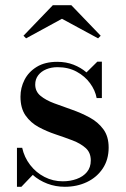

<svg xmlns="http://www.w3.org/2000/svg" viewBox="-20 -706 482 736"><path d="M45 10V-139.5H65Q73 -103 95.5 -73.8Q118 -44.5 150.5 -27.8Q183 -11 220.5 -11Q249 -11 273.5 -19.8Q298 -28.5 313 -46.2Q328 -64 328 -91Q328 -121 308.5 -138.5Q289 -156 258.2 -167.8Q227.5 -179.5 193 -191Q158.5 -202.5 128 -219Q97.5 -235.5 78 -263.2Q58.5 -291 58.5 -335.5Q58.5 -369.5 74 -400Q89.5 -430.5 121 -449.8Q152.5 -469 199.5 -469Q233.5 -469 261.8 -458Q290 -447 311.5 -428.5L353 -469.5H370.5V-330H350.5Q345 -360 325.2 -387Q305.5 -414 273.8 -431.2Q242 -448.5 200.5 -448.5Q177 -448.5 157.5 -440.5Q138 -432.5 126.5 -417.5Q115 -402.5 115 -382Q115 -355.5 135.2 -338.8Q155.5 -322 187.8 -310Q220 -298 255.8 -285.5Q291.5 -273 323.8 -255.5Q356 -238 376.2 -210.5Q396.5 -183 396.5 -140.5Q396.5 -94 373.8 -60Q351 -26 313 -8Q275 10 228.5 10Q193 10 161.5 -2Q130 -14 105.5 -35.5L62 10ZM80 -559 70 -569 182.5 -686H253.5L366 -569L356 -559L217.5 -634Z"/></svg>

Font: Bodoni Moda Medium
Style: Regular
Weight: 500
Designer: Owen Earl
Foundry: indestructible type
Version: Version 2.005